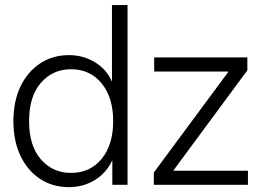

<svg xmlns="http://www.w3.org/2000/svg" viewBox="-20 -748 1067 777"><path d="M258.8 9.3Q192.4 9.3 141.8 -24.2Q91.3 -57.6 62.7 -117.9Q34.2 -178.2 34.2 -257.8Q34.2 -337.4 62.7 -397.5Q91.3 -457.5 142.1 -491.2Q192.9 -524.9 258.8 -524.9Q316.9 -524.9 364 -496.3Q411.1 -467.8 432.6 -418.5H433.1V-727.5H496.1V0H434.6V-97.7H433.6Q409.7 -47.4 363.3 -19Q316.9 9.3 258.8 9.3ZM267.1 -48.3Q344.7 -48.3 391.4 -105.2Q438 -162.1 438 -257.8Q438 -353.5 391.4 -410.6Q344.7 -467.8 267.1 -467.8Q193.8 -467.8 145.8 -413.1Q97.7 -358.4 97.7 -257.8Q97.7 -157.2 145.8 -102.8Q193.8 -48.3 267.1 -48.3ZM602.5 0V-49.8L903.8 -457V-458.5H604V-515.6H981V-463.4L682.1 -58.6V-57.1H983.4V0Z"/></svg>

Font: Inter Display Light
Style: Regular
Weight: 300
Designer: Rasmus Andersson
Foundry: rsms
Version: Version 4.000;git-a52131595